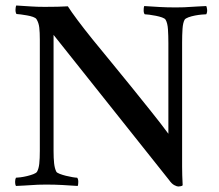

<svg xmlns="http://www.w3.org/2000/svg" viewBox="-20 -673 798 699"><path d="M143 -648Q166 -648 189.5 -648.5Q213 -649 227 -650Q239 -631 262.5 -599.5Q286 -568 317.5 -529Q349 -490 385.5 -446Q422 -402 458.5 -356.5Q495 -311 530 -267.5Q565 -224 593 -186V-239V-516Q593 -543 591.5 -566Q590 -589 583 -601Q580 -606 570 -609.5Q560 -613 547.5 -615.5Q535 -618 523.5 -619.5Q512 -621 507 -621Q503 -625 503 -635.5Q503 -646 505 -651Q536 -649 561.5 -647.5Q587 -646 620 -646Q637 -646 650 -646.5Q663 -647 675.5 -648Q688 -649 701.5 -649.5Q715 -650 731 -651Q733 -647 734 -638Q735 -629 731 -621Q727 -621 715 -620Q703 -619 690 -616.5Q677 -614 666 -610Q655 -606 652 -601Q646 -590 644.5 -568Q643 -546 643 -518V-136Q643 -114 643 -97.5Q643 -81 643 -65.5Q643 -50 643.5 -34.5Q644 -19 645 1Q644 4 637.5 5Q631 6 629 6Q624 6 614.5 1Q605 -4 596 -17L175 -546V-123Q175 -97 177 -78.5Q179 -60 185 -48Q187 -44 197.5 -40Q208 -36 220 -33Q232 -30 244 -28Q256 -26 261 -26Q265 -21 265 -11Q265 -1 263 4Q233 2 206.5 0.5Q180 -1 148 -1Q131 -1 118 -0.5Q105 0 93 1Q81 2 68 2.5Q55 3 38 4Q35 -1 35 -10.5Q35 -20 38 -26Q43 -26 54.5 -27.5Q66 -29 78.5 -32Q91 -35 101.5 -39Q112 -43 115 -48Q121 -59 123 -77Q125 -95 125 -124V-529Q125 -555 123 -572.5Q121 -590 113 -603Q110 -608 100 -611.5Q90 -615 78 -617Q66 -619 55.5 -620.5Q45 -622 40 -622Q36 -628 36.5 -638.5Q37 -649 39 -653Q71 -651 93.5 -649.5Q116 -648 143 -648Z"/></svg>

Font: Vermiglione Medium
Style: Regular
Weight: 500
Version: Version 1.000